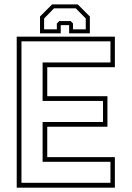

<svg xmlns="http://www.w3.org/2000/svg" viewBox="-20 -870 610 890"><path d="M57.5 0V-700H512.5V-558.5H199V-424H478V-282.5H199V-141.5H512.5V0ZM79.5 -22.5H492V-120H177.5V-304.5H457.5V-402H177.5V-580.5H492V-678.5H79.5ZM340.5 -849.5 396.5 -793.5V-715.5H300.5V-753.5H261.5V-715.5H165.5V-793.5L221.5 -849.5ZM331 -831.5H230.5L184.5 -784.5V-734H243.5V-761L254.5 -772.5H307.5L318.5 -761V-734H377.5V-784.5Z"/></svg>

Font: Tourney ExtraLight
Style: Regular
Weight: 250
Designer: Tyler Finck
Foundry: Etcetera Type Co
Version: Version 1.015